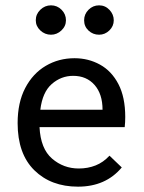

<svg xmlns="http://www.w3.org/2000/svg" viewBox="-20 -689 540 719"><path d="M272 10Q171 10 108.5 -51.5Q46 -113 46 -228Q46 -305 74.5 -359.5Q103 -414 151.5 -442.5Q200 -471 259 -471Q311 -471 354.5 -447Q398 -423 423.5 -374Q449 -325 449 -251Q449 -242 448.5 -231.5Q448 -221 447 -213H128Q132 -132 175 -95Q218 -58 275 -58Q309 -58 338 -69.5Q367 -81 390 -106L436 -62Q376 10 272 10ZM131 -278H364Q364 -337 334 -371Q304 -405 254 -405Q209 -405 174 -374.5Q139 -344 131 -278ZM171 -559Q148 -559 131 -575Q114 -591 114 -613Q114 -636 131 -652.5Q148 -669 171 -669Q194 -669 210.5 -652.5Q227 -636 227 -613Q227 -591 210 -575Q193 -559 171 -559ZM351 -559Q328 -559 311.5 -574.5Q295 -590 295 -613Q295 -636 311.5 -652.5Q328 -669 351 -669Q374 -669 390 -652Q406 -635 406 -613Q406 -591 389.5 -575Q373 -559 351 -559Z"/></svg>

Font: Inconsolata Medium
Style: Regular
Weight: 500
Monospace: yes
Designer: Raph Levien, Cyreal, Brenton Simpson
Foundry: Raph Levien, Cyreal, Google
Version: Version 3.001; ttfautohint (v1.8.2.53-6de2)